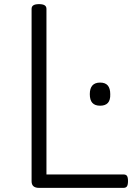

<svg xmlns="http://www.w3.org/2000/svg" viewBox="-20 -910 665 930"><path d="M169 0Q133 0 133 -32V-867Q133 -879 142 -884.5Q151 -890 169 -890Q187 -890 196 -884.5Q205 -879 205 -867V-65H578Q590 -65 595 -58Q600 -51 600 -33Q600 -15 595 -7.5Q590 0 578 0ZM465 -398Q440 -398 427.5 -411.5Q415 -425 415 -454Q415 -482 427.5 -496Q440 -510 465 -510Q490 -510 502 -496Q514 -482 514 -454Q515 -425 502.5 -411.5Q490 -398 465 -398Z"/></svg>

Font: Playwrite GB S Light
Style: Regular
Weight: 300
Designer: Veronika Burian, José Scaglione
Foundry: TypeTogether
Version: Version 1.002